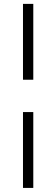

<svg xmlns="http://www.w3.org/2000/svg" viewBox="-20 -812 284 969"><path d="M96 -409.6V-792.4H148V-409.6ZM148 -246.4V136.4H96V-246.4Z"/></svg>

Font: Savate ExtraLight
Style: Regular
Weight: 200
Designer: Max Esnée
Foundry: Plomb Type
Version: Version 2.000